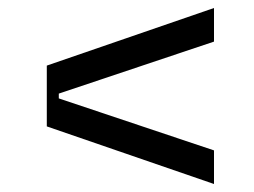

<svg xmlns="http://www.w3.org/2000/svg" viewBox="-20 -590 636 480"><path d="M515 -130 97 -274V-426L515 -570V-486L127 -356V-344L515 -214Z"/></svg>

Font: Rilu
Style: Regular
Weight: 500
Designer: Alí Sinisterra
Foundry: Alí Sinisterra
Version: 0.1